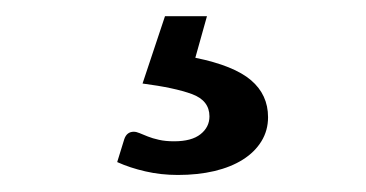

<svg xmlns="http://www.w3.org/2000/svg" viewBox="-20 -32 440 231"><path d="M215 37.5Q261.5 47 282 64.5Q302.5 82 302.5 109Q302.5 125 294.5 138Q286.5 151 272.2 160Q258 169 238 173.8Q218 178.5 194 178.5Q173.5 178.5 155 174.2Q136.5 170 121 163L129.5 135.5Q132.5 126.5 141 126.5Q144 126.5 148 128.2Q152 130 157.8 132.2Q163.5 134.5 171.2 136.2Q179 138 189.5 138Q210.5 138 221.2 129.5Q232 121 232 108Q232 89 211 81.2Q190 73.5 151.5 68.5L178.5 -12.5H229Z"/></svg>

Font: Lato-Regular
Style: Regular
Weight: 400
Designer: Lukasz Dziedzic with Adam Twardoch and Botio Nikoltchev
Foundry: tyPoland Lukasz Dziedzic
Version: Version 2.015; 2015-08-06; http://www.latofonts.com/